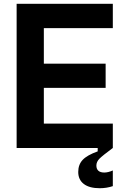

<svg xmlns="http://www.w3.org/2000/svg" viewBox="-20 -783 661 1016"><path d="M577 0H68V-763H577V-634H212V-446H539V-318H212V-129H577ZM394 127Q394 88 417.5 63Q441 38 497 18V0H577Q523 40 506.5 56.5Q490 73 490 93Q490 111 500.5 120.5Q511 130 532 130Q552 130 577 119V202Q544 213 508 213Q453 213 423.5 190.5Q394 168 394 127Z"/></svg>

Font: Open Sauce Sans
Style: Bold
Weight: 700
Designer: Alfredo Marco Pradil
Foundry: Creative Sauce Fz LLC
Version: Version 1.477